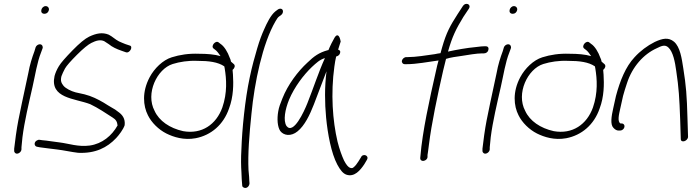

<svg xmlns="http://www.w3.org/2000/svg" viewBox="-20 -740 3535 975"><path d="M206 -670C217 -670 225 -677 228 -688C231 -699 223 -709 212 -709C189 -709 178 -670 206 -670ZM124 -370C113 -320 102 -269 91 -216L73 -128C65 -88 55 -15 52 15V26C52 31 54 34 57 37C68 47 89 33 89 18V8C90 1 91 -16 94 -43C104 -123 126 -214 145 -298C159 -359 168 -423 189 -475L196 -494C198 -499 197 -504 195 -508C188 -521 167 -515 161 -500L155 -480C143 -448 131 -410 124 -370Z M166 -26C151 -17 154 2 167 5L182 8C209 11 239 16 269 19C304 23 342 32 377 36C464 40 524 10 570 -39C585 -55 606 -83 613 -104C617 -138 601 -158 579 -173C571 -180 560 -187 547 -194C534 -201 521 -210 506 -219C477 -236 445 -252 409 -261L364 -271C341 -277 313 -291 302 -305C292 -318 286 -329 292 -353C296 -364 302 -377 310 -392C318 -406 338 -429 371 -462C403 -494 428 -514 444 -522C468 -534 489 -540 509 -531L532 -516C550 -501 572 -491 598 -482L618 -475C638 -466 659 -505 638 -509L617 -516C605 -521 594 -525 584 -530C564 -540 552 -554 532 -564C500 -577 469 -571 433 -554C412 -544 383 -520 348 -484C313 -448 289 -421 279 -404C268 -386 261 -369 257 -354C232 -240 360 -241 438 -211C478 -192 518 -165 552 -143C568 -133 575 -123 577 -103C548 -51 499 -10 436 -1C377 7 330 -11 281 -17C252 -20 222 -26 195 -28L181 -30C176 -31 171 -29 166 -26Z M740 -348C700 -273 707 -202 731 -155C749 -118 785 -82 825 -62C861 -44 914 -27 973 -38C1052 -53 1115 -107 1143 -189C1166 -249 1166 -314 1163 -361L1161 -385C1171 -393 1176 -406 1168 -414L1153 -427C1152 -435 1149 -442 1146 -448C1137 -474 1119 -505 1100 -517L1091 -524C1076 -538 1049 -507 1064 -494L1073 -487C1081 -482 1092 -467 1100 -455C1069 -464 1032 -467 990 -467C939 -469 893 -462 852 -449C807 -435 764 -393 740 -348ZM857 -415C892 -426 937 -433 981 -431C1041 -431 1087 -425 1119 -403L1121 -393C1130 -339 1135 -269 1109 -194C1078 -108 1005 -57 910 -74C842 -89 788 -126 765 -177C718 -265 777 -390 857 -415Z M1248 -346C1224 -235 1209 -79 1206 16C1203 66 1204 105 1206 134C1207 163 1208 181 1209 189L1210 202C1210 207 1213 210 1217 212C1230 220 1246 208 1247 191L1246 179C1246 170 1245 152 1242 124C1238 43 1246 -57 1257 -163C1272 -319 1313 -519 1379 -632C1386 -644 1391 -652 1397 -656L1409 -665C1420 -674 1421 -696 1403 -696C1398 -696 1394 -694 1390 -691L1378 -682C1355 -663 1336 -625 1320 -588C1310 -566 1298 -535 1286 -494C1274 -453 1260 -404 1248 -346Z M1393 -175C1386 -136 1389 -96 1403 -75C1421 -51 1458 -46 1491 -73C1527 -102 1553 -156 1574 -210C1596 -265 1616 -323 1638 -378C1628 -296 1629 -219 1636 -143C1644 -60 1662 38 1693 96C1708 124 1722 141 1739 147C1780 161 1810 124 1830 94L1843 72C1857 49 1822 37 1813 59L1800 80C1792 93 1784 103 1775 110C1771 114 1764 115 1758 112C1748 109 1738 96 1727 75C1716 51 1704 19 1694 -21C1669 -127 1659 -265 1678 -402C1680 -421 1684 -438 1687 -453C1696 -455 1705 -461 1707 -471C1710 -480 1706 -485 1697 -488C1702 -505 1706 -518 1710 -529C1705 -559 1693 -572 1679 -549C1672 -538 1655 -504 1648 -486C1647 -485 1645 -485 1644 -485C1600 -473 1574 -454 1541 -422C1493 -378 1442 -311 1414 -240C1404 -216 1396 -194 1393 -175ZM1448 -234C1475 -298 1521 -359 1564 -400C1586 -420 1603 -437 1630 -445C1598 -375 1571 -291 1541 -216C1524 -173 1470 -55 1435 -100C1417 -128 1428 -185 1448 -234Z M2021 -432C2019 -422 2026 -414 2035 -414H2043C2097 -414 2153 -426 2207 -433C2202 -416 2198 -399 2194 -380C2161 -235 2125 -71 2115 52L2114 62C2113 86 2150 79 2151 57V47C2152 40 2155 23 2158 -4C2171 -111 2202 -257 2230 -380C2235 -401 2240 -422 2245 -441C2270 -449 2297 -452 2324 -456C2355 -461 2401 -469 2429 -469H2438C2448 -469 2458 -476 2460 -486C2463 -497 2458 -505 2447 -505H2438C2432 -505 2418 -504 2396 -501C2351 -497 2296 -487 2255 -478C2277 -556 2296 -593 2333 -654L2361 -696C2375 -719 2344 -730 2331 -710L2303 -667C2266 -609 2247 -576 2225 -499C2222 -490 2220 -480 2217 -470C2208 -469 2197 -467 2188 -465C2145 -459 2092 -450 2050 -450H2043C2033 -450 2023 -441 2021 -432Z M2584 -670C2595 -670 2603 -677 2606 -688C2609 -699 2601 -709 2590 -709C2567 -709 2556 -670 2584 -670ZM2502 -370C2491 -320 2480 -269 2469 -216L2451 -128C2443 -88 2433 -15 2430 15V26C2430 31 2432 34 2435 37C2446 47 2467 33 2467 18V8C2468 1 2469 -16 2472 -43C2482 -123 2504 -214 2523 -298C2537 -359 2546 -423 2567 -475L2574 -494C2576 -499 2575 -504 2573 -508C2566 -521 2545 -515 2539 -500L2533 -480C2521 -448 2509 -410 2502 -370Z M2622 -348C2582 -273 2589 -202 2613 -155C2631 -118 2667 -82 2707 -62C2743 -44 2796 -27 2855 -38C2934 -53 2997 -107 3025 -189C3048 -249 3048 -314 3045 -361L3043 -385C3053 -393 3058 -406 3050 -414L3035 -427C3034 -435 3031 -442 3028 -448C3019 -474 3001 -505 2982 -517L2973 -524C2958 -538 2931 -507 2946 -494L2955 -487C2963 -482 2974 -467 2982 -455C2951 -464 2914 -467 2872 -467C2821 -469 2775 -462 2734 -449C2689 -435 2646 -393 2622 -348ZM2739 -415C2774 -426 2819 -433 2863 -431C2923 -431 2969 -425 3001 -403L3003 -393C3012 -339 3017 -269 2991 -194C2960 -108 2887 -57 2792 -74C2724 -89 2670 -126 2647 -177C2600 -265 2659 -390 2739 -415Z M3094 -190C3085 -150 3078 -108 3095 -91C3103 -82 3112 -77 3121 -77H3129C3139 -77 3149 -85 3151 -95C3153 -105 3147 -113 3137 -113H3131C3114 -123 3123 -158 3130 -190L3144 -253C3150 -274 3156 -295 3164 -318C3191 -401 3248 -465 3315 -495C3339 -507 3357 -515 3374 -499C3398 -477 3408 -425 3414 -380C3427 -294 3430 -243 3434 -133L3437 -36C3436 -11 3473 -23 3474 -45L3471 -142C3468 -254 3464 -305 3450 -392C3442 -444 3434 -501 3403 -528C3374 -552 3344 -545 3305 -527C3267 -508 3231 -481 3202 -449C3157 -401 3129 -331 3108 -253Z"/></svg>

Font: Stray Cat
Style: Obl
Weight: 400
Version: Version 1.0